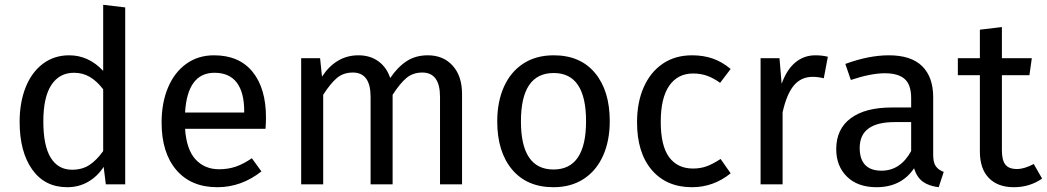

<svg xmlns="http://www.w3.org/2000/svg" viewBox="-20 -770 4373 802"><path d="M503 -739V0H422L413 -73Q387 -33 348 -10.5Q309 12 261 12Q167 12 114.5 -62Q62 -136 62 -261Q62 -342 87 -405Q112 -468 159 -503.5Q206 -539 269 -539Q350 -539 411 -474V-750ZM411 -139V-397Q385 -431 355.5 -448.5Q326 -466 289 -466Q228 -466 194.5 -415Q161 -364 161 -263Q161 -161 192 -111Q223 -61 281 -61Q323 -61 353 -80.5Q383 -100 411 -139Z M1089 -232H753Q759 -145 797 -104Q835 -63 895 -63Q933 -63 965 -74Q997 -85 1032 -109L1072 -54Q988 12 888 12Q778 12 716.5 -60Q655 -132 655 -258Q655 -340 681.5 -403.5Q708 -467 757.5 -503Q807 -539 874 -539Q979 -539 1035 -470Q1091 -401 1091 -279Q1091 -256 1089 -232ZM1000 -306Q1000 -384 969 -425Q938 -466 876 -466Q763 -466 753 -300H1000Z M1910 -378V0H1818V-365Q1818 -467 1744 -467Q1705 -467 1678 -444.5Q1651 -422 1620 -374V0H1528V-365Q1528 -467 1454 -467Q1414 -467 1387 -444Q1360 -421 1330 -374V0H1238V-527H1317L1325 -450Q1384 -539 1477 -539Q1526 -539 1560.5 -514Q1595 -489 1610 -444Q1641 -490 1678.5 -514.5Q1716 -539 1767 -539Q1832 -539 1871 -495.5Q1910 -452 1910 -378Z M2527 -264Q2527 -182 2499 -119.5Q2471 -57 2418 -22.5Q2365 12 2292 12Q2181 12 2119 -62Q2057 -136 2057 -263Q2057 -345 2085 -407.5Q2113 -470 2166 -504.5Q2219 -539 2293 -539Q2404 -539 2465.5 -465Q2527 -391 2527 -264ZM2156 -263Q2156 -62 2292 -62Q2428 -62 2428 -264Q2428 -465 2293 -465Q2156 -465 2156 -263Z M3032 -482 2988 -424Q2960 -444 2933.5 -453.5Q2907 -463 2875 -463Q2811 -463 2775.5 -412Q2740 -361 2740 -261Q2740 -161 2775 -113.5Q2810 -66 2875 -66Q2906 -66 2932 -75.5Q2958 -85 2990 -106L3032 -46Q2960 12 2871 12Q2764 12 2702.5 -60Q2641 -132 2641 -259Q2641 -343 2669 -406Q2697 -469 2748.5 -504Q2800 -539 2871 -539Q2918 -539 2957 -525.5Q2996 -512 3032 -482Z M3438 -533 3421 -443Q3397 -449 3375 -449Q3326 -449 3296 -413Q3266 -377 3249 -301V0H3157V-527H3236L3245 -420Q3266 -479 3302 -509Q3338 -539 3386 -539Q3414 -539 3438 -533Z M3922 -52 3901 12Q3860 7 3835 -11Q3810 -29 3798 -67Q3745 12 3641 12Q3563 12 3518 -32Q3473 -76 3473 -147Q3473 -231 3533.5 -276Q3594 -321 3705 -321H3786V-360Q3786 -416 3759 -440Q3732 -464 3676 -464Q3618 -464 3534 -436L3511 -503Q3609 -539 3693 -539Q3786 -539 3832 -493.5Q3878 -448 3878 -364V-123Q3878 -91 3889 -75.5Q3900 -60 3922 -52ZM3786 -139V-260H3717Q3571 -260 3571 -152Q3571 -105 3594 -81Q3617 -57 3662 -57Q3741 -57 3786 -139Z M4333 -24Q4281 12 4215 12Q4148 12 4110.5 -26.5Q4073 -65 4073 -138V-456H3981V-527H4073V-646L4165 -657V-527H4290L4280 -456H4165V-142Q4165 -101 4179.5 -82.5Q4194 -64 4228 -64Q4259 -64 4298 -85Z"/></svg>

Font: Wolseley Sans
Style: Regular
Weight: 400
Designer: Carrois Corporate & Edenspiekermann AG
Foundry: Carrois Corporate GbR & Edenspiekermann AG
Version: Version 4.202